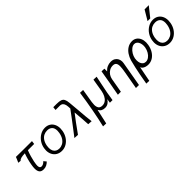

<svg xmlns="http://www.w3.org/2000/svg" viewBox="212 -2174 3775 3775"><g transform="rotate(-45 2100.0 -286.5)"><path d="M110.5 -483Q112.5 -487 121.2 -507Q130 -527 139.5 -553.5Q159.5 -551.5 327.2 -550.8Q495 -550 582.5 -550L573 -480H399Q376 -421.5 357.2 -357.2Q338.5 -293 328.5 -243L325.5 -225.5Q314 -166 314 -134.5Q314 -63 364.5 -63Q392 -63 417.5 -78Q443 -93 460 -114.5L504.5 -61.5Q476 -31 438.2 -12Q400.5 7 353.5 7Q291.5 7 264 -27.5Q236.5 -62 236.5 -128.5Q236.5 -172.5 247.5 -233Q257.5 -292.5 274.8 -357.5Q292 -422.5 314 -479.5Q247.5 -477.5 207.8 -467.2Q168 -457 149.5 -433.5L91 -439Q96.5 -452 110.5 -483Z M647 -224.5Q647 -251.5 652.5 -283.5Q665 -359 707.5 -421.5Q750 -484 813 -520.5Q876 -557 947 -557Q1010.5 -557 1057.5 -528.2Q1104.5 -499.5 1129.8 -448.2Q1155 -397 1155 -331.5Q1155 -300 1149 -267Q1136 -191 1096 -129.2Q1056 -67.5 996 -31.8Q936 4 865.5 4Q801 4 751.2 -25.2Q701.5 -54.5 674.2 -106.5Q647 -158.5 647 -224.5ZM1076 -282.5Q1081.5 -316.5 1081.5 -341Q1081.5 -415.5 1043.2 -451.8Q1005 -488 940 -488Q891 -488 847.8 -467.2Q804.5 -446.5 772 -399.8Q739.5 -353 726 -279.5Q721 -249.5 721 -221Q721 -170 738.8 -135Q756.5 -100 788.2 -82.5Q820 -65 861.5 -65Q910 -65 953.8 -88Q997.5 -111 1030 -159.8Q1062.5 -208.5 1076 -282.5Z M1228 -19.5Q1252 -51 1325.5 -147Q1399 -243 1456 -319Q1513 -395 1568.5 -470Q1567.5 -529.5 1559.5 -568.5Q1551.5 -607.5 1527.8 -631.2Q1504 -655 1459 -655H1343L1350 -725H1440.5Q1515 -725 1554.2 -711.2Q1593.5 -697.5 1612 -662.2Q1630.5 -627 1636.5 -557.5Q1645 -480.5 1656 -340Q1664 -237 1671 -158Q1678 -79 1688.5 3L1599.5 -3Q1597 -66 1589 -167.5Q1581 -269 1573 -355Q1511 -276 1452.2 -196Q1393.5 -116 1308.5 3L1215 -2.5Z M1921.5 -553.5 2004.5 -550 1957 -261.5Q1951 -218.5 1951 -189Q1951 -130.5 1975 -97.2Q1999 -64 2056.5 -64Q2109.5 -64 2148.5 -94Q2187.5 -124 2211.2 -172Q2235 -220 2245.5 -275.5L2291.5 -550L2376.5 -546.5Q2363 -484.5 2339.8 -370Q2316.5 -255.5 2302 -181.5L2272.5 0H2199.5L2212.5 -86Q2187.5 -43.5 2150 -18.8Q2112.5 6 2064.5 6Q2018 6 1985 -11.2Q1952 -28.5 1928.5 -72L1860 237L1775.5 233.5Q1858.5 -113.5 1921.5 -553.5Z M2849.5 -364Q2849.5 -423 2828 -450.5Q2806.5 -478 2756 -478Q2704 -478 2661.5 -453.2Q2619 -428.5 2592 -387.5Q2565 -346.5 2556.5 -299L2504.5 0H2421.5L2449 -154L2452 -170Q2471 -279.5 2475 -294Q2486 -364 2519.5 -553L2596.5 -550L2596 -474.5Q2633 -517 2680.2 -538Q2727.5 -559 2779.5 -559Q2834.5 -559 2871.5 -536.2Q2908.5 -513.5 2926.2 -476.8Q2944 -440 2944 -397.5Q2944 -382 2940.5 -361L2850 157.5H2766L2831 -209Q2849.5 -310.5 2849.5 -364Z M2971.5 240 3008 35Q3018.5 -23 3043.2 -135.8Q3068 -248.5 3081.5 -294Q3102.5 -364.5 3141 -422.2Q3179.5 -480 3235.5 -515Q3291.5 -550 3361.5 -550Q3416.5 -550 3457.5 -522.2Q3498.5 -494.5 3520.5 -445.5Q3542.5 -396.5 3542.5 -334.5Q3542.5 -304 3536.5 -270Q3522.5 -188 3483.5 -125.2Q3444.5 -62.5 3388.2 -28.2Q3332 6 3267.5 6Q3230 6 3197.2 -4Q3164.5 -14 3142.2 -32.2Q3120 -50.5 3113 -74.5Q3093.5 14 3063 183L3052 243ZM3458.5 -279Q3462 -300 3462 -323Q3462 -365.5 3449 -401Q3436 -436.5 3411.2 -457.8Q3386.5 -479 3353 -479Q3312.5 -479 3272.5 -448.8Q3232.5 -418.5 3203 -369.8Q3173.5 -321 3164 -269Q3159.5 -240.5 3159.5 -215.5Q3159.5 -171.5 3172.8 -138.2Q3186 -105 3211 -86.5Q3236 -68 3270.5 -68Q3312.5 -68 3351.8 -95.5Q3391 -123 3419.2 -171.2Q3447.5 -219.5 3458.5 -279Z M3649 -224.5Q3649 -251.5 3654.5 -283.5Q3667 -359 3709.5 -421.5Q3752 -484 3815 -520.5Q3878 -557 3949 -557Q4012.5 -557 4059.5 -528.2Q4106.5 -499.5 4131.8 -448.2Q4157 -397 4157 -331.5Q4157 -300 4151 -267Q4138 -191 4098 -129.2Q4058 -67.5 3998 -31.8Q3938 4 3867.5 4Q3803 4 3753.2 -25.2Q3703.5 -54.5 3676.2 -106.5Q3649 -158.5 3649 -224.5ZM4078 -282.5Q4083.5 -316.5 4083.5 -341Q4083.5 -415.5 4045.2 -451.8Q4007 -488 3942 -488Q3893 -488 3849.8 -467.2Q3806.5 -446.5 3774 -399.8Q3741.5 -353 3728 -279.5Q3723 -249.5 3723 -221Q3723 -170 3740.8 -135Q3758.5 -100 3790.2 -82.5Q3822 -65 3863.5 -65Q3912 -65 3955.8 -88Q3999.5 -111 4032 -159.8Q4064.5 -208.5 4078 -282.5ZM3857.5 -611 3979.5 -816H4096L3932.5 -611Z"/></g></svg>

Font: JuliaMono Italic
Style: Regular
Weight: 400
Italic angle: -9°
Monospace: yes
Designer: cormullion
Foundry: corm
Version: Version 0.049; ttfautohint (v1.8.4)